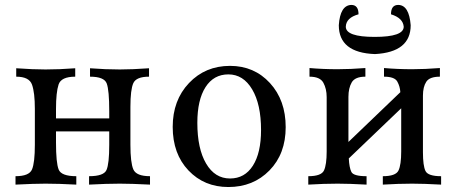

<svg xmlns="http://www.w3.org/2000/svg" viewBox="-20 -750 1848 780"><path d="M589.4 0Q512.7 -3.9 466.8 -3.9Q414.1 -3.9 341.8 0V-34.2Q401.4 -34.2 412.6 -59.3Q423.8 -84.5 423.8 -161.6V-216.3H207.5V-170.9Q207.5 -88.4 218.3 -61.3Q229 -34.2 290 -34.2V0Q217.8 -3.9 165 -3.9Q118.7 -3.9 43 0V-34.2Q98.6 -34.2 110.1 -61.8Q121.6 -89.4 121.6 -162.1V-307.6Q121.6 -373.5 110.1 -406Q98.6 -438.5 45.9 -438.5V-472.7Q113.8 -467.8 165 -467.8Q222.2 -467.8 285.6 -472.7V-438.5Q228.5 -438.5 218 -406.7Q207.5 -375 207.5 -306.6V-269H423.8V-297.9Q423.8 -383.3 413.6 -410.9Q403.3 -438.5 345.7 -438.5V-472.7Q408.2 -467.8 466.8 -467.8Q517.6 -467.8 585.4 -472.7V-438.5Q533.7 -438.5 521.7 -412.4Q509.8 -386.2 509.8 -315.9V-162.1Q509.8 -89.4 521.7 -61.8Q533.7 -34.2 589.4 -34.2Z M914.6 -24.9Q974.1 -24.9 1007.3 -76.9Q1040.5 -128.9 1040.5 -221.7Q1040.5 -326.2 1004.4 -387Q968.3 -447.8 907.7 -447.8Q848.1 -447.8 814.9 -396Q781.7 -344.2 781.7 -251Q781.7 -146 817.4 -85.4Q853 -24.9 914.6 -24.9ZM907.7 9.8Q809.6 9.8 745.6 -57.6Q681.6 -125 681.6 -234.4Q681.6 -342.8 747.8 -412.6Q814 -482.4 914.6 -482.4Q1012.7 -482.4 1076.7 -412.6Q1140.6 -342.8 1140.6 -233.4Q1140.6 -125 1074.7 -57.6Q1008.8 9.8 907.7 9.8Z M1772 0Q1701.2 -3.9 1654.3 -3.9Q1599.6 -3.9 1535.2 0V-34.2Q1587.9 -34.2 1598.9 -57.4Q1609.9 -80.6 1609.9 -134.8V-310.1L1397 -106.4Q1398.9 -68.8 1407.5 -51.5Q1416 -34.2 1469.2 -34.2V0Q1398.4 -3.9 1351.6 -3.9Q1296.9 -3.9 1232.4 0V-34.2Q1285.2 -34.2 1296.1 -57.4Q1307.1 -80.6 1307.1 -134.8V-355.5Q1307.1 -389.2 1293.7 -413.8Q1280.3 -438.5 1237.3 -438.5V-473.6Q1292 -468.8 1351.6 -468.8Q1403.8 -468.8 1464.4 -473.6V-438.5Q1422.4 -438.5 1408.9 -415.3Q1395.5 -392.1 1395.5 -356.4V-173.3L1606.4 -375.5Q1605 -398.9 1594 -418.7Q1583 -438.5 1540 -438.5V-473.6Q1594.7 -468.8 1654.3 -468.8Q1706.5 -468.8 1767.1 -473.6V-438.5Q1725.1 -438.5 1711.7 -417.7Q1698.2 -397 1698.2 -361.3V-131.8Q1698.2 -76.7 1708.5 -55.4Q1718.8 -34.2 1772 -34.2ZM1503.4 -530.3Q1356.4 -535.6 1356.4 -647.5Q1361.8 -728.5 1407.2 -730Q1436.5 -730 1436.5 -691.9Q1386.2 -678.2 1384.8 -641.6Q1384.8 -600.1 1502 -600.1Q1620.1 -600.1 1620.1 -641.6Q1617.2 -676.8 1568.4 -691.9Q1568.4 -730 1597.7 -730Q1642.1 -729.5 1648.4 -647.5Q1648.4 -538.1 1503.4 -530.3Z"/></svg>

Font: Almanac
Style: Regular
Weight: 400
Designer: Eden's Almanac
Version: Version 3.501;March 28, 2021;FontCreator 13.0.0.2683 64-bit